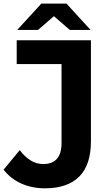

<svg xmlns="http://www.w3.org/2000/svg" viewBox="-36 -921 596 1053"><path d="M210.5 111.8Q139.3 111.8 80.9 85.6Q22.4 59.4 -16.2 9.6L72.2 -97.6Q100.8 -60 132.7 -40.6Q164.5 -21.3 201.3 -21.3Q301.5 -21.3 301.5 -137.3V-569.7H55.6V-700H462.7V-146.5Q462.7 -16.3 398.3 47.7Q334 111.8 210.5 111.8ZM58.6 -757 190.8 -901.3H328.5L460.7 -757H346.7L208.3 -876.7H311L172.6 -757Z"/></svg>

Font: Montserrat Alternates Thin
Style: Regular
Weight: 100
Designer: Julieta Ulanovsky
Foundry: Julieta Ulanovsky
Version: Version 9.000